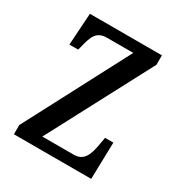

<svg xmlns="http://www.w3.org/2000/svg" viewBox="-134 -629 676 723"><g transform="rotate(30 204.0 -268.0)"><path d="M29 0H365L369 -160H333L328 -132C319 -75 304 -46 262 -46H126L363 -495V-536H50L41 -397H79L83 -411C95 -463 106 -490 152 -490H265L29 -40Z"/></g></svg>

Font: Noto Serif Armenian ExtraCondensed
Style: Regular
Weight: 400
Width: 2
Designer: Monotype Design Team
Foundry: Monotype Imaging Inc.
Version: Version 2.008